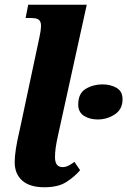

<svg xmlns="http://www.w3.org/2000/svg" viewBox="-20 -780 537 810"><path d="M167 10Q106 10 74 -18Q42 -46 42 -96Q42 -119 47 -152Q52 -185 64 -236L146 -621Q149 -634 151 -648Q153 -662 153 -672Q153 -688 144.5 -696Q136 -704 111 -704H88L99 -760H346L225 -210Q218 -179 215 -157.5Q212 -136 212 -117Q212 -75 244 -75Q256 -75 267.5 -80.5Q279 -86 294 -97L318 -62Q295 -35 260.5 -12.5Q226 10 167 10ZM392 -276Q358 -276 334 -291.5Q310 -307 310 -339Q310 -386 341.5 -405Q373 -424 412 -424Q446 -424 471.5 -409.5Q497 -395 497 -361Q497 -319 464.5 -297.5Q432 -276 392 -276Z"/></svg>

Font: Noto Serif SemiCondensed ExtraBold
Style: Italic
Weight: 800
Width: 4
Italic angle: -12°
Designer: Monotype Design Team
Foundry: Monotype Imaging Inc.
Version: Version 2.014; ttfautohint (v1.8.4.7-5d5b)